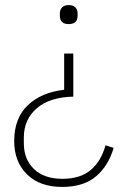

<svg xmlns="http://www.w3.org/2000/svg" viewBox="-20 -535 502 757"><path d="M225 202Q137 202 86.5 152.5Q36 103 36 21Q36 -69 89.5 -120Q143 -171 233 -181V-324H269V-154Q176 -152 125 -108Q74 -64 74 7V30Q74 93 114 131.5Q154 170 226 170Q297 170 338 135Q379 100 396 38L428 48Q408 118 359 160Q310 202 225 202ZM251 -440Q216 -440 216 -473V-482Q216 -497 225 -506Q234 -515 251 -515Q268 -515 277 -506Q286 -497 286 -482V-473Q286 -440 251 -440Z"/></svg>

Font: IBM Plex Sans Hebrew ExtraLight
Style: Regular
Weight: 200
Designer: Mike Abbink, Paul van der Laan, Pieter van Rosmalen, Yanek Iontef
Foundry: Bold Monday
Version: Version 1.2